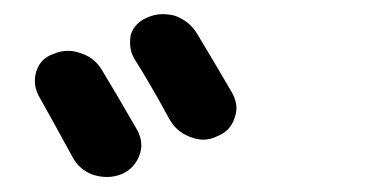

<svg xmlns="http://www.w3.org/2000/svg" viewBox="-20 -880 540 266"><path d="M33.2 -748Q28.3 -757.8 28.3 -767.6Q28.3 -774.4 30.3 -781.2Q36.1 -798.8 52.7 -804.7Q63.5 -809.6 74.2 -809.6Q82 -809.6 90.8 -806.6Q110.4 -800.8 121.1 -783.2Q140.6 -751 169.9 -700.2Q175.8 -689.5 175.8 -678.7Q175.8 -671.9 172.9 -664.1Q166 -646.5 148.4 -638.7Q138.7 -634.8 127.9 -634.8Q119.1 -634.8 109.4 -637.7Q89.8 -644.5 80.1 -663.1Q50.8 -716.8 33.2 -748ZM166 -798.8Q160.2 -808.6 160.2 -820.3Q160.2 -826.2 161.1 -832Q167 -848.6 183.6 -855.5Q194.3 -860.4 205.1 -860.4Q212.9 -860.4 221.7 -858.4Q241.2 -851.6 252 -835Q273.4 -799.8 301.8 -751Q307.6 -740.2 307.6 -730.5Q307.6 -723.6 304.7 -715.8Q298.8 -698.2 281.2 -691.4Q271.5 -686.5 261.7 -686.5Q252.9 -686.5 243.2 -690.4Q224.6 -697.3 214.8 -714.8Q186.5 -766.6 166 -798.8Z"/></svg>

Font: Gen Jyuu Gothic P Bold
Style: Bold
Weight: 700
Designer: [Source Han Sans]
Ryoko NISHIZUKA  (kana & ideographs); Paul D. Hunt (Latin, Greek & Cyrillic); Wenlong ZHANG  (bopomofo
Version: Version 1.002.20150607